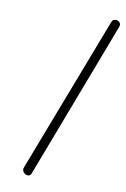

<svg xmlns="http://www.w3.org/2000/svg" viewBox="-82 -636 528 804"><g transform="rotate(10 182.5 -233.5)"><path d="M94 119Q86 119 78.5 112.5Q71 106 71 96Q71 94 73 88L327 -574Q331 -586 344 -586Q352 -586 358.5 -581Q365 -576 365 -567Q365 -565 363 -559L109 108Q105 119 94 119Z"/></g></svg>

Font: Meow Script
Style: Regular
Weight: 400
Designer: Robert E. Leuschke
Foundry: Robert E. Leuschke
Version: Version 1.010; ttfautohint (v1.8.3)